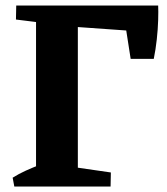

<svg xmlns="http://www.w3.org/2000/svg" viewBox="-20 -678 608 698"><path d="M111 0V-658H263V0ZM32 0 26 -32Q48 -46 73.5 -57.5Q99 -69 125 -79L126 0ZM242 0 245 -71 383 -51 382 0ZM151 -593 38 -607 39 -658H151ZM540 -560 230 -582 155 -658H555ZM455 -464 429 -631 555 -658Q556 -638 555 -605Q554 -572 550 -535Q546 -498 539 -464Z"/></svg>

Font: Eczar SemiBold
Style: Regular
Weight: 600
Designer: Vaibhav Singh
Foundry: Rosetta Type Foundry
Version: Version 2.000